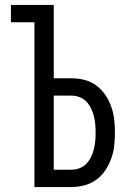

<svg xmlns="http://www.w3.org/2000/svg" viewBox="-20 -755 540 775"><path d="M119 0V-665H24V-735H197V-439H268Q295 -439 321 -432.5Q347 -426 368.5 -410Q390 -394 405 -372Q420 -350 429 -324.5Q438 -299 441 -272.5Q444 -246 444 -220Q444 -193 441 -166.5Q438 -140 429 -115Q420 -90 405 -67.5Q390 -45 368.5 -29.5Q347 -14 321 -7Q295 0 268 0ZM268 -70Q285 -70 301 -76Q317 -82 328.5 -94Q340 -106 347.5 -121.5Q355 -137 359 -153Q363 -169 364.5 -186Q366 -203 366 -220Q366 -236 364.5 -253Q363 -270 359 -286Q355 -302 347.5 -317.5Q340 -333 328.5 -345Q317 -357 301 -363Q285 -369 268 -369H197V-70Z"/></svg>

Font: Iosevka
Style: Regular
Weight: 400
Monospace: yes
Designer: Belleve Invis
Foundry: Belleve Invis
Version: Version 33.2.3; ttfautohint (v1.8.4)